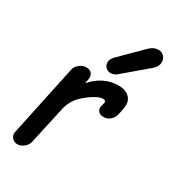

<svg xmlns="http://www.w3.org/2000/svg" viewBox="-183 -843 848 947"><g transform="rotate(30 241.0 -370.0)"><path d="M289 -528Q272 -528 261 -539.5Q250 -551 250 -567Q250 -586 269 -605L389 -724Q411 -746 438 -746Q457 -746 469.5 -733Q482 -720 482 -701Q482 -675 457 -654L326 -543Q310 -528 289 -528ZM67 6Q48 6 35.5 -8.5Q23 -23 27 -40L113 -445Q117 -465 135 -479Q153 -493 173 -493Q195 -493 204.5 -480Q214 -467 211 -449L206 -422Q270 -495 356 -495Q393 -495 414 -477Q435 -459 435 -433Q435 -408 424 -367Q419 -349 403.5 -336Q388 -323 368 -323Q350 -323 340 -332Q330 -341 330 -355Q330 -362 333.5 -373Q337 -384 337 -388Q337 -400 322 -400Q301 -400 268.5 -379Q236 -358 213 -334Q180 -301 169 -244L124 -40Q120 -22 102.5 -8Q85 6 67 6Z"/></g></svg>

Font: Comic Neue
Style: Bold Italic
Weight: 700
Italic angle: -12°
Designer: Craig Rozynski
Foundry: Craig Rozynski
Version: Version 2.003